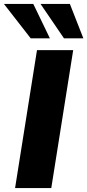

<svg xmlns="http://www.w3.org/2000/svg" viewBox="-52 -961 446 981"><path d="M25 0 137 -705H322L210 0ZM275 -765 155 -941H305L374 -765ZM105 -765 -32 -941H118L203 -765Z"/></svg>

Font: Mulish Black
Style: Italic
Weight: 900
Italic angle: -9°
Designer: Vernon Adams
Foundry: Vernon Adams
Version: Version 3.603; ttfautohint (v1.8.3)